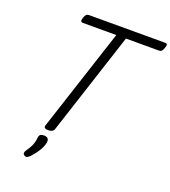

<svg xmlns="http://www.w3.org/2000/svg" viewBox="-220 -1178 1443 1627"><g transform="rotate(20 502.0 -364.5)"><path d="M305 15Q263 15 270 -13L573 -940H272Q257 -940 253.5 -949Q250 -958 257 -980Q265 -1003 274 -1011.5Q283 -1020 298 -1020H984Q999 -1020 1002.5 -1011.5Q1006 -1003 998 -980Q991 -958 982 -949Q973 -940 958 -940H660L358 -13Q353 1 340 8Q327 15 305 15ZM192 287Q180 279 179 268Q178 257 186 246Q204 219 216.5 197Q229 175 235.5 152.5Q242 130 245 100Q247 83 258.5 76Q270 69 289 69Q312 69 323 80Q334 91 332 110Q330 135 317 163Q304 191 284 218.5Q264 246 241 271Q228 284 216.5 289Q205 294 192 287Z"/></g></svg>

Font: Playwrite IN
Style: Regular
Weight: 400
Designer: Veronika Burian, José Scaglione
Foundry: TypeTogether
Version: Version 1.002